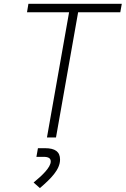

<svg xmlns="http://www.w3.org/2000/svg" viewBox="-20 -713 652 996"><path d="M223.6 0H270.5L385.3 -649.4H604L611.8 -693.4H127.4L120.1 -649.4H338.4ZM187 262.7C243.7 213.9 291.5 167 291.5 114.7C291.5 74.2 266.1 55.7 213.4 55.7H176.8L168.9 100.6H205.6C231.4 100.6 243.2 107.9 243.2 124.5C243.2 156.2 196.8 198.7 154.3 233.9Z"/></svg>

Font: Cascadia Code PL ExtraLight
Style: Italic
Weight: 200
Italic angle: -10°
Monospace: yes
Designer: Aaron Bell
Foundry: Saja Typeworks
Version: Version 2404.023